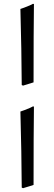

<svg xmlns="http://www.w3.org/2000/svg" viewBox="-20 -772 285 1007"><path d="M156 -340 101 -323 94 -326Q93 -508 87 -725Q92 -727 107 -732Q144 -746 153 -752L158 -751Q156 -609 156 -340ZM156 198 101 215 94 212Q93 30 87 -187Q92 -189 107 -194Q144 -208 153 -214L158 -213Q156 -71 156 198Z"/></svg>

Font: Almendra SC
Style: Bold
Weight: 700
Designer: Ana Sanfelippo
Foundry: Ana Sanfelippo
Version: Version 1.003